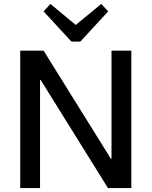

<svg xmlns="http://www.w3.org/2000/svg" viewBox="-20 -958 772 978"><path d="M649 -700V0H530L187 -551H184V0H83V-700H202L545 -149H548V-700ZM531 -900 389 -746H344L202 -900L237 -938L392 -809H339L496 -938Z"/></svg>

Font: Pathway Extreme 28pt Medium
Style: Regular
Weight: 500
Designer: Eduardo Rodriguez Tunni
Foundry: Eduardo Rodriguez Tunni
Version: Version 1.001;gftools[0.9.26]